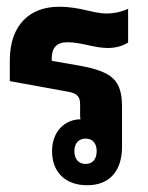

<svg xmlns="http://www.w3.org/2000/svg" viewBox="-20 -539 438 568"><path d="M238 9C304 9 341 -33 341 -105V-222C341 -302 313 -327 214 -345L133 -359V-366C133 -398 148 -414 179 -414C221 -414 259 -397 299 -397C326 -397 346 -405 359 -413V-513C337 -503 315 -499 297 -499C253 -499 220 -519 154 -519C70 -519 9 -467 9 -360V-299L185 -267C208 -262 217 -253 217 -231V-202C217 -197 217 -191 218 -186C172 -186 134 -150 134 -92C134 -29 174 9 238 9ZM233 -54C213 -54 200 -68 200 -92C200 -115 213 -129 233 -129C254 -129 266 -115 266 -92C266 -68 254 -54 233 -54Z"/></svg>

Font: Noto Sans Thai Looped UI Narrow
Style: Bold
Weight: 700
Width: 4
Designer: Cadson Demak Team
Foundry: Cadson Demak Co., Ltd.
Version: Version 1.000